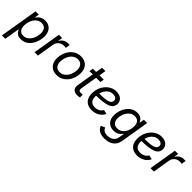

<svg xmlns="http://www.w3.org/2000/svg" viewBox="240 -1984 3511 3511"><g transform="rotate(45 1995.5 -228.5)"><path d="M-4.4 204.1 119.6 -541H203.6L189.5 -455.6H193.4Q206.5 -474.1 228.5 -495.8Q250.5 -517.6 284.2 -533Q317.9 -548.3 366.2 -548.3Q426.3 -548.3 470 -522Q513.7 -495.6 537.4 -447Q561 -398.4 561 -331.5Q561 -268.6 542.2 -207.3Q523.4 -146 488 -96.7Q452.6 -47.4 401.6 -18.1Q350.6 11.2 285.6 11.2Q235.4 11.2 205.8 -5.6Q176.3 -22.5 160.9 -45.4Q145.5 -68.4 138.2 -85.9H130.9L83 204.1ZM273.9 -66.4Q322.3 -66.4 359.6 -90.1Q397 -113.8 422.4 -152.3Q447.8 -190.9 460.7 -237.3Q473.6 -283.7 473.6 -329.1Q473.6 -392.6 443.6 -431.4Q413.6 -470.2 351.6 -470.2Q302.7 -470.2 265.6 -447.3Q228.5 -424.3 203.9 -386.2Q179.2 -348.1 166.5 -301.8Q153.8 -255.4 153.8 -208.5Q153.8 -143.6 184.1 -105Q214.4 -66.4 273.9 -66.4Z M634.8 0 724.6 -541H808.6L794.9 -457.5H799.8Q821.3 -498.5 863 -523.7Q904.8 -548.8 953.6 -548.8Q963.9 -548.8 976.3 -548.1Q988.8 -547.4 996.1 -546.9L981.4 -459.5Q976.1 -460.4 961.4 -462.4Q946.8 -464.4 930.2 -464.4Q893.1 -464.4 860.6 -448.5Q828.1 -432.6 806.4 -404.3Q784.7 -376 777.8 -337.9L722.2 0Z M1210.9 11.7Q1145.5 11.7 1098.4 -15.9Q1051.3 -43.5 1025.9 -93.3Q1000.5 -143.1 1000.5 -210Q1000.5 -274.4 1020.8 -335Q1041 -395.5 1079.1 -443.6Q1117.2 -491.7 1171.1 -520Q1225.1 -548.3 1293 -548.3Q1358.4 -548.3 1406 -521Q1453.6 -493.7 1479 -443.6Q1504.4 -393.6 1504.4 -326.2Q1504.4 -260.7 1483.9 -200.2Q1463.4 -139.6 1424.8 -91.8Q1386.2 -43.9 1332.3 -16.1Q1278.3 11.7 1210.9 11.7ZM1212.9 -66.4Q1263.2 -66.4 1301.3 -89.6Q1339.4 -112.8 1365 -150.6Q1390.6 -188.5 1403.8 -234.1Q1417 -279.8 1417 -324.7Q1417 -366.7 1403.6 -399.4Q1390.1 -432.1 1362.3 -451.2Q1334.5 -470.2 1290.5 -470.2Q1241.2 -470.2 1203.4 -447.3Q1165.5 -424.3 1139.6 -386Q1113.8 -347.7 1100.6 -301.8Q1087.4 -255.9 1087.4 -210.4Q1087.4 -148.4 1117.4 -107.4Q1147.5 -66.4 1212.9 -66.4Z M1884.3 -541 1872.1 -466.3H1590.3L1602.5 -541ZM1708.5 -672.4H1795.4L1707.5 -138.7Q1701.2 -102.5 1713.4 -86.9Q1725.6 -71.3 1759.3 -71.3Q1768.1 -71.3 1781.2 -73Q1794.4 -74.7 1805.2 -76.2L1808.1 -2.4Q1794.9 1 1777.6 3.4Q1760.3 5.9 1743.2 5.9Q1672.4 5.9 1640.4 -30.3Q1608.4 -66.4 1618.7 -131.8Z M2120.6 11.7Q2054.2 11.7 2006.6 -14.2Q1959 -40 1933.1 -89.1Q1907.2 -138.2 1907.2 -208.5Q1907.2 -280.3 1929.9 -342.8Q1952.6 -405.3 1993.4 -452.4Q2034.2 -499.5 2087.9 -526.1Q2141.6 -552.7 2203.1 -552.7Q2255.9 -552.7 2294.9 -534.7Q2334 -516.6 2355.7 -483.2Q2377.4 -449.7 2377.4 -404.3Q2377.4 -358.4 2353.5 -325.9Q2329.6 -293.5 2279.8 -273.2Q2230 -252.9 2152.6 -243.4Q2075.2 -233.9 1968.3 -233.9L1980 -300.8Q2069.3 -300.8 2129.4 -306.2Q2189.5 -311.5 2224.6 -323.7Q2259.8 -335.9 2274.9 -356Q2290 -376 2290 -405.8Q2290 -437.5 2264.2 -456.3Q2238.3 -475.1 2194.3 -475.1Q2140.1 -475.1 2101.6 -449.5Q2063 -423.8 2038.6 -383.1Q2014.2 -342.3 2002.7 -296.1Q1991.2 -250 1991.2 -208Q1991.2 -168.5 2004.2 -136.2Q2017.1 -104 2046.6 -84.7Q2076.2 -65.4 2126 -65.4Q2178.7 -65.4 2219.5 -88.6Q2260.3 -111.8 2280.8 -150.9L2362.3 -131.8Q2332.5 -65.9 2267.8 -27.1Q2203.1 11.7 2120.6 11.7Z M2650.9 214.8Q2588.4 214.8 2545.7 198.2Q2502.9 181.6 2477.5 154.1Q2452.1 126.5 2442.9 94.2L2520 60.1Q2527.3 76.7 2541 95Q2554.7 113.3 2581.1 126Q2607.4 138.7 2652.8 138.7Q2720.2 138.7 2769.3 105Q2818.4 71.3 2829.1 4.9L2846.2 -96.2L2839.4 -94.7Q2825.2 -76.2 2804.2 -55.4Q2783.2 -34.7 2750.7 -20.3Q2718.3 -5.9 2670.4 -5.9Q2611.8 -5.9 2568.1 -30.3Q2524.4 -54.7 2499.8 -101.1Q2475.1 -147.5 2475.1 -213.4Q2475.1 -275.9 2494.1 -335.2Q2513.2 -394.5 2549.1 -442.6Q2585 -490.7 2636 -519.5Q2687 -548.3 2751 -548.3Q2789.1 -548.3 2814.9 -538.3Q2840.8 -528.3 2857.4 -513.2Q2874 -498 2883.8 -481.7Q2893.6 -465.3 2898.9 -452.6L2907.7 -454.6L2921.9 -541H3006.8L2914.6 14.6Q2902.3 85.9 2864.3 129.9Q2826.2 173.8 2770.5 194.3Q2714.8 214.8 2650.9 214.8ZM2686 -83Q2735.8 -83 2772.7 -105Q2809.6 -127 2834 -163.1Q2858.4 -199.2 2870.4 -243.4Q2882.3 -287.6 2882.3 -332.5Q2882.3 -395.5 2852.1 -432.9Q2821.8 -470.2 2761.2 -470.2Q2713.9 -470.2 2677 -448.2Q2640.1 -426.3 2614.5 -389.6Q2588.9 -353 2575.7 -308.1Q2562.5 -263.2 2562.5 -217.8Q2562.5 -155.8 2593.8 -119.4Q2625 -83 2686 -83Z M3293 11.7Q3226.6 11.7 3179 -14.2Q3131.3 -40 3105.5 -89.1Q3079.6 -138.2 3079.6 -208.5Q3079.6 -280.3 3102.3 -342.8Q3125 -405.3 3165.8 -452.4Q3206.5 -499.5 3260.3 -526.1Q3314 -552.7 3375.5 -552.7Q3428.2 -552.7 3467.3 -534.7Q3506.3 -516.6 3528.1 -483.2Q3549.8 -449.7 3549.8 -404.3Q3549.8 -358.4 3525.9 -325.9Q3502 -293.5 3452.1 -273.2Q3402.3 -252.9 3325 -243.4Q3247.6 -233.9 3140.6 -233.9L3152.3 -300.8Q3241.7 -300.8 3301.8 -306.2Q3361.8 -311.5 3397 -323.7Q3432.1 -335.9 3447.3 -356Q3462.4 -376 3462.4 -405.8Q3462.4 -437.5 3436.5 -456.3Q3410.6 -475.1 3366.7 -475.1Q3312.5 -475.1 3273.9 -449.5Q3235.4 -423.8 3210.9 -383.1Q3186.5 -342.3 3175 -296.1Q3163.6 -250 3163.6 -208Q3163.6 -168.5 3176.5 -136.2Q3189.5 -104 3219 -84.7Q3248.5 -65.4 3298.3 -65.4Q3351.1 -65.4 3391.8 -88.6Q3432.6 -111.8 3453.1 -150.9L3534.7 -131.8Q3504.9 -65.9 3440.2 -27.1Q3375.5 11.7 3293 11.7Z M3633.3 0 3723.1 -541H3807.1L3793.5 -457.5H3798.3Q3819.8 -498.5 3861.6 -523.7Q3903.3 -548.8 3952.1 -548.8Q3962.4 -548.8 3974.9 -548.1Q3987.3 -547.4 3994.6 -546.9L3980 -459.5Q3974.6 -460.4 3960 -462.4Q3945.3 -464.4 3928.7 -464.4Q3891.6 -464.4 3859.1 -448.5Q3826.7 -432.6 3804.9 -404.3Q3783.2 -376 3776.4 -337.9L3720.7 0Z"/></g></svg>

Font: Inter 17pt
Style: Italic
Weight: 400
Italic angle: -9.3988°
Version: Version 4.001;git-66647c0bb